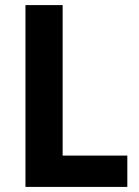

<svg xmlns="http://www.w3.org/2000/svg" viewBox="-20 -734 547 754"><path d="M80 0V-714H226V-123H480V0Z"/></svg>

Font: Noto Sans Arabic SemCond
Style: Bold
Weight: 700
Width: 4
Designer: Monotype Design Team, Nadine Chahine, Nizar Qandah and Khaled Hosny
Foundry: Monotype Imaging Inc.
Version: Version 2.012; ttfautohint (v1.8.4.7-5d5b)